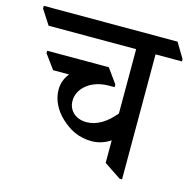

<svg xmlns="http://www.w3.org/2000/svg" viewBox="-139 -720 824 822"><g transform="rotate(15 272.5 -308.5)"><path d="M303 -117C335 -117 364 -128 386 -143V-43L461 7H472V-547H589V-557L549 -624H-44V-612L-2 -547H386V-262C349 -217 307 -190 261 -190C209 -190 180 -224 180 -263C180 -319 235 -366 314 -366H339V-378L293 -442H20V-431L66 -368H137C119 -347 110 -321 110 -294C110 -249 132 -207 166 -175C202 -141 245 -117 303 -117Z"/></g></svg>

Font: Noto Serif Devanagari SemiCondensed Medium
Style: Regular
Weight: 500
Width: 4
Designer: Universal Thirst, Indian Type Foundry and the Monotype Design Team
Foundry: Monotype Imaging Inc.
Version: Version 2.004